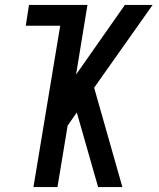

<svg xmlns="http://www.w3.org/2000/svg" viewBox="-20 -755 640 775"><path d="M115 0 223 -651H84L97 -735H333L287 -454L484 -735H596L360 -401L474 0H376L290 -301L253 -248L212 0Z"/></svg>

Font: Iosevka SS04 Md Ex Obl
Style: Regular
Weight: 500
Width: 7
Italic angle: -9°
Monospace: yes
Designer: Belleve Invis
Foundry: Belleve Invis
Version: Version 19.0.0; ttfautohint (v1.8.4)